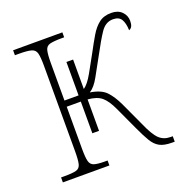

<svg xmlns="http://www.w3.org/2000/svg" viewBox="-103 -635 699 729"><g transform="rotate(-20 246.0 -271.0)"><path d="M30 0V-20H45Q77 -20 91.5 -24Q106 -28 110 -44Q114 -60 114 -95V-441Q114 -475 110 -491Q106 -507 90 -511.5Q74 -516 40 -516H24V-536H223V-516H214Q181 -516 165.5 -512Q150 -508 146 -492Q142 -476 142 -441V-290H199V-425H226V-306Q244 -318 264 -353.5Q284 -389 303 -424Q321 -458 337 -485Q353 -512 372.5 -527Q392 -542 422 -542Q449 -542 464.5 -526.5Q480 -511 480 -489Q480 -462 464 -457Q463 -486 453.5 -501.5Q444 -517 420 -517Q390 -517 370.5 -488Q351 -459 325 -410Q300 -365 282 -332Q264 -299 243 -286Q287 -279 307 -258Q327 -237 344 -201L387 -108Q409 -57 427.5 -39.5Q446 -22 473 -22H482V0H471Q440 0 422 -9.5Q404 -19 391 -40.5Q378 -62 361 -99L318 -192Q301 -229 282 -245Q263 -261 226 -264V-137H199V-265H142V-95Q142 -60 146 -44.5Q150 -29 164 -24.5Q178 -20 208 -20H218V0Z"/></g></svg>

Font: Noto Serif Condensed Thin
Style: Regular
Weight: 100
Width: 3
Designer: Monotype Design Team
Foundry: Monotype Imaging Inc.
Version: Version 2.013; ttfautohint (v1.8.4.7-5d5b)